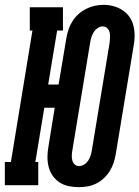

<svg xmlns="http://www.w3.org/2000/svg" viewBox="-45 -765 576 793"><path d="M280 8Q258 8 237.5 3.5Q217 -1 200.5 -12Q184 -23 172.5 -39.5Q161 -56 156 -75.5Q151 -95 151 -116.5Q151 -138 155 -159L181 -320H138L101 -96H113V0H-25V-96H0L89 -639H78V-735H215V-639H191L154 -416H197L229 -607Q232 -625 238 -643Q244 -661 254 -677Q264 -693 279 -706.5Q294 -720 311 -728.5Q328 -737 346 -741Q364 -745 383 -745Q404 -745 424 -739.5Q444 -734 461 -723Q478 -712 489.5 -695.5Q501 -679 506 -659.5Q511 -640 511 -618.5Q511 -597 507 -576L433 -128Q430 -110 424 -92Q418 -74 408 -58Q398 -42 383.5 -28.5Q369 -15 351.5 -6.5Q334 2 315.5 5Q297 8 280 8ZM281 -79Q292 -79 302 -85Q312 -91 318.5 -100.5Q325 -110 328.5 -120.5Q332 -131 334 -142L408 -590Q409 -601 409.5 -611.5Q410 -622 407.5 -632Q405 -642 397.5 -649Q390 -656 379 -656Q369 -656 359 -649.5Q349 -643 343 -633.5Q337 -624 333.5 -614Q330 -604 328 -593L254 -145Q252 -134 251.5 -123.5Q251 -113 253.5 -103Q256 -93 263.5 -86Q271 -79 281 -79Z"/></svg>

Font: Iosevka Gothic
Style: Bold Italic
Weight: 700
Italic angle: -9°
Monospace: yes
Designer: Belleve Invis
Foundry: Belleve Invis
Version: Version 15.5.1; ttfautohint (v1.8.4)